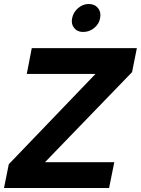

<svg xmlns="http://www.w3.org/2000/svg" viewBox="-29 -941 705 961"><path d="M632 -580 196 -129H543L517 0H-9L15 -119L449 -571H105L130 -700H656ZM387 -781Q358 -781 342 -801Q326 -821 332 -850Q338 -880 362 -900.5Q386 -921 415 -921Q445 -921 461.5 -900.5Q478 -880 472 -850Q467 -821 442.5 -801Q418 -781 387 -781Z"/></svg>

Font: Albert Sans ExtraBold
Style: Italic
Weight: 800
Italic angle: -11.25°
Designer: Andreas Rasmussen
Foundry: a.Foundry
Version: Version 1.025